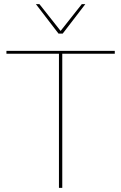

<svg xmlns="http://www.w3.org/2000/svg" viewBox="-20 -905 584 925"><path d="M262 -743 153 -885H170L272 -756L374 -885H391L282 -743ZM533 -646H280V0H264V-646H11V-660H533Z"/></svg>

Font: Work Sans Hairline
Style: Regular
Weight: 400
Designer: Wei Huang
Foundry: Wei Huang
Version: Version 1.032